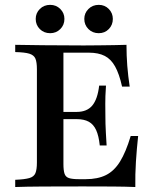

<svg xmlns="http://www.w3.org/2000/svg" viewBox="-20 -751 634 771"><path d="M41.1 0V-29Q79 -30.6 97.6 -35.9Q116.1 -41.1 122.2 -55.6Q128.2 -70.2 128.2 -98.4V-472.6Q128.2 -501.6 122.2 -515.7Q116.1 -529.8 97.6 -535.5Q79 -541.1 41.1 -541.9V-571Q83.9 -570.2 153.2 -569.4Q222.6 -568.5 316.1 -568.5Q348.4 -568.5 379.4 -569Q410.5 -569.4 437.9 -569.8Q465.3 -570.2 487.9 -571Q487.9 -528.2 491.1 -486.7Q494.4 -445.2 500.8 -403.2H470.2Q458.9 -454 442.3 -483.9Q425.8 -513.7 400.4 -526.6Q375 -539.5 337.1 -539.5H234.7V-92.7Q234.7 -66.9 239.1 -53.6Q243.5 -40.3 256.9 -35.9Q270.2 -31.5 296.8 -31.5H324.2Q372.6 -31.5 405.6 -48Q438.7 -64.5 462.1 -102.4Q485.5 -140.3 504.8 -204.8H534.7Q529 -151.6 525.8 -101.2Q522.6 -50.8 523.4 0Q484.7 -1.6 433.5 -2Q382.3 -2.4 312.9 -2.4Q221.8 -2.4 152.8 -2Q83.9 -1.6 41.1 0ZM208.9 -272.6V-301.6H354V-272.6ZM380.6 -166.9Q376.6 -205.6 366.1 -228.6Q355.6 -251.6 336.7 -262.1Q317.7 -272.6 287.9 -272.6V-301.6Q329 -301.6 350.4 -327Q371.8 -352.4 378.2 -407.3H405.6Q402.4 -359.7 402.8 -334.3Q403.2 -308.9 403.2 -287.1Q403.2 -270.2 403.6 -253.6Q404 -237.1 405.2 -216.5Q406.5 -196 408.1 -166.9ZM376.6 -617.7Q351.6 -617.7 335.1 -634.3Q318.5 -650.8 318.5 -675Q318.5 -698.4 335.1 -714.9Q351.6 -731.5 376.6 -731.5Q400.8 -731.5 416.9 -714.9Q433.1 -698.4 433.1 -675Q433.1 -650.8 416.9 -634.3Q400.8 -617.7 376.6 -617.7ZM181.5 -617.7Q156.5 -617.7 139.9 -634.3Q123.4 -650.8 123.4 -675Q123.4 -698.4 139.9 -714.9Q156.5 -731.5 181.5 -731.5Q205.6 -731.5 222.2 -714.9Q238.7 -698.4 238.7 -675Q238.7 -650.8 222.2 -634.3Q205.6 -617.7 181.5 -617.7Z"/></svg>

Font: Playfair 5pt SemiExpanded Light SemiBold
Style: Regular
Weight: 600
Version: Version 2.001;gftools[0.9.30]